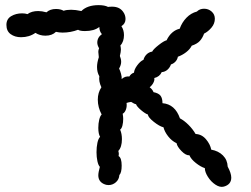

<svg xmlns="http://www.w3.org/2000/svg" viewBox="-20 -735 976 748"><path d="M867 -86Q881 -60 881 -43Q881 -16 852 -8Q837 -4 819.5 -15.5Q802 -27 790 -46Q778 -65 778 -80Q762 -85 743 -100Q724 -115 718 -130Q704 -129 687 -146.5Q670 -164 668 -177Q649 -186 635 -204Q621 -222 617 -239Q601 -243 579 -260.5Q557 -278 556 -289Q546 -292 529.5 -306Q513 -320 510 -329Q503 -330 491 -338Q488 -338 482 -336.5Q476 -335 473 -334Q475 -320 470.5 -308Q466 -296 458 -292Q460 -280 460 -272Q460 -258 457 -246Q454 -234 448 -230Q455 -214 455 -193Q455 -162 441 -147Q443 -139 443 -135L442 -127Q454 -120 454 -90Q454 -62 445 -53Q444 -36 431.5 -25Q419 -14 403 -14Q393 -14 385 -18Q363 -28 363 -52Q363 -63 369 -85Q363 -91 359.5 -107Q356 -123 356 -142Q356 -162 359.5 -178.5Q363 -195 370 -202Q363 -213 363 -237Q363 -254 366.5 -268.5Q370 -283 376 -289Q361 -317 361 -347Q361 -374 375 -395Q364 -418 367 -438Q358 -453 358 -474Q358 -491 365 -512Q365 -517 364 -522.5Q363 -528 363 -533Q363 -540 366 -547Q359 -559 359 -569Q359 -589 377 -602Q367 -613 367 -630Q347 -614 311 -614Q292 -614 284 -619Q255 -608 224 -608Q210 -608 198 -611Q183 -596 157 -596Q135 -596 118 -607Q94 -590 62 -590Q38 -590 21.5 -602Q5 -614 5 -638Q5 -661 23.5 -672Q42 -683 66 -683Q78 -683 87 -680Q103 -692 129 -692Q143 -692 161 -687Q175 -700 198 -700Q216 -700 228 -693Q239 -697 257 -697Q274 -697 297 -692Q320 -715 364 -715Q388 -715 401 -708Q406 -709 417 -709Q445 -709 459 -690Q469 -677 469 -661Q469 -643 453 -633Q463 -618 463 -598Q463 -586 459.5 -575.5Q456 -565 449 -558Q451 -548 451 -542Q451 -533 447 -517Q452 -505 452 -494Q452 -482 444 -468Q448 -460 451.5 -447.5Q455 -435 454 -427Q467 -439 484 -437Q490 -448 502 -452Q503 -465 515 -481Q527 -497 539 -502Q542 -514 551 -523Q560 -532 573 -534Q577 -543 598 -559.5Q619 -576 629 -578Q638 -597 651.5 -608.5Q665 -620 680 -623Q689 -648 706.5 -666Q724 -684 747 -690Q758 -701 775 -701Q792 -701 804.5 -690Q817 -679 817 -662Q817 -643 804 -627.5Q791 -612 775 -604Q769 -587 758.5 -575.5Q748 -564 727 -557Q720 -543 705 -531.5Q690 -520 673 -514Q671 -503 663.5 -495Q656 -487 646 -484Q642 -472 632.5 -463.5Q623 -455 610 -454Q602 -436 581 -431Q583 -423 577.5 -412.5Q572 -402 563 -395Q574 -387 578 -376Q598 -372 605.5 -362Q613 -352 613 -333Q662 -329 681 -274Q698 -265 714.5 -248.5Q731 -232 742 -213Q766 -212 782.5 -192.5Q799 -173 803 -152Q831 -147 848.5 -129.5Q866 -112 867 -86Z"/></svg>

Font: Pangolin
Style: Regular
Weight: 400
Designer: Kevin Burke
Foundry: Google, Inc.
Version: Version 1.101